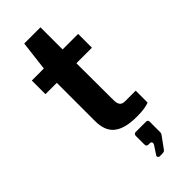

<svg xmlns="http://www.w3.org/2000/svg" viewBox="-291 -725 1005 1005"><g transform="rotate(-45 211.0 -222.5)"><path d="M375 -416V-518H260V-682H140L120 -517H31V-416H115V-134C115 -51 151 6 287 6C337 6 364 -1 378 -7V-95H301C277 -95 261 -103 261 -142L260 -416ZM224 237H240C254 237 260 235 266 225L311 163C312 161 315 156 315 152V71C315 63 310 58 302 58H225C217 58 211 63 211 74V135C211 147 215 152 228 152H237C248 152 252 163 245 174L214 221C210 227 215 237 224 237Z"/></g></svg>

Font: United Sans
Style: Bold
Weight: 700
Designer: Pablo Impallari, Rodrigo Fuenzalida (Modified by Dan O. Williams)
Version: Version 1.000;PS 001.000;hotconv 1.0.88;makeotf.lib2.5.64775